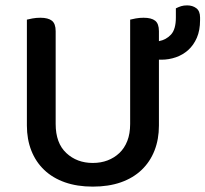

<svg xmlns="http://www.w3.org/2000/svg" viewBox="-20 -680 764 714"><path d="M571 -213Q571 -162 554.5 -120Q538 -78 506.5 -48Q475 -18 429.5 -2Q384 14 325 14Q267 14 221.5 -2Q176 -18 144.5 -48Q113 -78 96.5 -120Q80 -162 80 -213V-607Q87 -609 101 -611.5Q115 -614 130 -614Q159 -614 173 -603Q187 -592 187 -564V-219Q187 -148 226.5 -111Q266 -74 325 -74Q355 -74 380 -83.5Q405 -93 424 -111Q443 -129 453.5 -156Q464 -183 464 -219V-607Q471 -609 485 -611.5Q499 -614 514 -614Q543 -614 557 -603Q571 -592 571 -564V-527Q598 -532 616 -551.5Q634 -571 634 -615V-649Q644 -654 653.5 -657Q663 -660 676 -660Q696 -660 710 -649.5Q724 -639 724 -615V-605Q724 -567 712 -539.5Q700 -512 680 -494Q660 -476 634 -467Q608 -458 580 -458H571V-213Z"/></svg>

Font: Baloo Da 2 Medium
Style: Regular
Weight: 500
Designer: Noopur Datye, Sulekha Rajkumar and Ek Type
Foundry: Ek Type
Version: Version 1.640;hotconv 1.0.111;makeotfexe 2.5.65597; ttfautoh